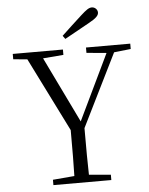

<svg xmlns="http://www.w3.org/2000/svg" viewBox="-61 -988 806 1037"><g transform="rotate(-5 342.0 -469.0)"><path d="M306 -799 319 -781C364 -806 409 -831 454 -856C494 -878 507 -892 507 -908C507 -924 493 -938 476 -938C460 -938 446 -928 415 -900C380 -869 344 -834 306 -799ZM426 -696 534 -686 363 -330 190 -687 301 -696V-725H29V-696L105 -689L305 -288C305 -166 305 -111 303 -39L186 -29V0H500V-29L382 -39C380 -112 380 -167 380 -292L575 -686L666 -696V-725H426Z"/></g></svg>

Font: Noto Serif TC Light
Style: Regular
Weight: 300
Designer: Ryoko NISHIZUKA 西塚涼子 (kana & ideographs); Frank Grießhammer (Latin, Greek & Cyrillic); Wenlong ZHANG 张文龙 (bopomofo); San
Foundry: Adobe
Version: Version 2.001;hotconv 1.1.0;makeotfexe 2.6.0